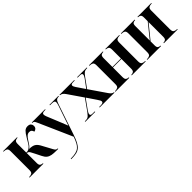

<svg xmlns="http://www.w3.org/2000/svg" viewBox="141 -1530 2754 2754"><g transform="rotate(-45 1518.5 -153.0)"><path d="M17 0V-10H26Q53 -10 72.5 -22Q92 -34 92 -76V-460Q92 -502 72 -514Q52 -526 25 -526H16V-536H299V-526H297Q273 -526 255 -514Q237 -502 237 -460V-286Q265 -286 282.5 -294Q300 -302 322 -324Q335 -338 351 -364.5Q367 -391 391 -431Q427 -493 453 -517.5Q479 -542 515 -542Q554 -542 570 -523.5Q586 -505 586 -481Q586 -451 569 -435Q552 -419 531 -417Q527 -439 513.5 -452.5Q500 -466 475 -466Q448 -466 426.5 -448Q405 -430 379 -388Q358 -353 342 -332Q326 -311 304 -294Q365 -294 397.5 -275.5Q430 -257 455 -213L506 -119Q530 -74 543 -50.5Q556 -27 567 -18.5Q578 -10 595 -10H599V0H561Q509 0 471.5 -6.5Q434 -13 407 -33.5Q380 -54 360 -96L313 -190Q295 -226 284.5 -244Q274 -262 264 -268.5Q254 -275 237 -276V-76Q237 -34 255 -22Q273 -10 296 -10H298V0Z M626 226Q687 226 727 216.5Q767 207 793.5 185Q820 163 839.5 126Q859 89 879 34L653 -477Q641 -505 631 -515.5Q621 -526 605 -526H598V-536H867L868 -526H852Q823 -526 810.5 -519Q798 -512 798 -496Q798 -486 801 -474Q804 -462 810 -447L899 -229Q914 -191 922 -171Q930 -151 937 -133Q944 -154 951 -175Q958 -196 964 -214L1041 -440Q1052 -474 1052 -491Q1052 -510 1039 -518Q1026 -526 995 -526H957V-536H1138V-526H1135Q1103 -526 1086.5 -510.5Q1070 -495 1056 -452L898 14Q875 83 852 126.5Q829 170 800.5 194Q772 218 733 227Q694 236 638 236H626Z M1148 0V-10H1162Q1184 -10 1199.5 -15Q1215 -20 1230.5 -35Q1246 -50 1268 -79L1390 -251L1236 -475Q1201 -526 1162 -526H1160V-536H1459V-526H1432Q1402 -526 1392 -519Q1382 -512 1382 -501Q1382 -482 1403 -451L1490 -323L1581 -446Q1592 -462 1599 -476Q1606 -490 1606 -501Q1606 -516 1594.5 -521Q1583 -526 1562 -526H1518V-536H1714V-526H1704Q1674 -526 1655 -514.5Q1636 -503 1609 -467L1497 -313L1670 -61Q1690 -32 1706 -21Q1722 -10 1738 -10H1740V0H1439V-10H1469Q1523 -10 1523 -38Q1523 -48 1517 -61.5Q1511 -75 1492 -102L1397 -242L1288 -90Q1277 -74 1270.5 -60Q1264 -46 1264 -35Q1264 -20 1275 -15Q1286 -10 1306 -10H1349V0Z M1758 0V-10H1770Q1794 -10 1814.5 -21.5Q1835 -33 1835 -76V-460Q1835 -503 1814.5 -514.5Q1794 -526 1770 -526H1758V-536H2040V-526H2037Q2014 -526 1996.5 -514.5Q1979 -503 1979 -460V-281H2152V-460Q2152 -503 2134 -514.5Q2116 -526 2093 -526H2090V-536H2373V-526H2361Q2337 -526 2316.5 -514.5Q2296 -503 2296 -460V-76Q2296 -34 2316.5 -22Q2337 -10 2362 -10H2373V0H2090V-10H2093Q2116 -10 2134 -21.5Q2152 -33 2152 -76V-271H1979V-76Q1979 -33 1997 -21.5Q2015 -10 2037 -10H2040V0Z M2405 0V-10H2416Q2441 -10 2461.5 -21.5Q2482 -33 2482 -77V-459Q2482 -503 2461.5 -514.5Q2441 -526 2416 -526H2405V-536H2685V-526H2681Q2660 -526 2643 -515Q2626 -504 2626 -464V-170L2801 -387V-465Q2801 -503 2784 -514.5Q2767 -526 2747 -526H2742V-536H3022V-526H3011Q2986 -526 2965.5 -514Q2945 -502 2945 -459V-78Q2945 -34 2965.5 -22Q2986 -10 3011 -10H3022V0H2742V-10H2747Q2767 -10 2784 -21.5Q2801 -33 2801 -74V-370L2626 -154V-72Q2626 -32 2643 -21Q2660 -10 2680 -10H2684V0Z"/></g></svg>

Font: Noto Serif Display SemiCondensed
Style: Bold
Weight: 700
Width: 4
Designer: Monotype Design Team
Foundry: Monotype Imaging Inc.
Version: Version 2.009